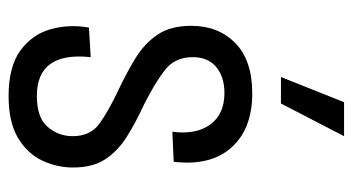

<svg xmlns="http://www.w3.org/2000/svg" viewBox="-202 -586 800 435"><g transform="rotate(90 197.5 -368.0)"><path d="M197 12Q130 12 93.5 -15Q57 -42 45.5 -84Q34 -126 42 -170L109 -174Q96 -52 197 -52Q246 -52 267 -76.5Q288 -101 288 -133Q288 -173 260 -193.5Q232 -214 181 -238Q143 -256 110.5 -276Q78 -296 58 -325.5Q38 -355 38 -402Q38 -463 77 -501.5Q116 -540 191 -540Q272 -540 314 -492.5Q356 -445 346 -362L278 -359Q285 -413 261.5 -445Q238 -477 190 -477Q154 -477 131.5 -458.5Q109 -440 109 -405Q109 -364 139.5 -341Q170 -318 216 -295Q257 -276 289 -256Q321 -236 340 -207.5Q359 -179 359 -134Q359 -97 343 -63.5Q327 -30 291.5 -9Q256 12 197 12ZM214 -605H154L211 -748H288Z"/></g></svg>

Font: Bricolage Grotesque 10pt Condensed Light
Style: Regular
Weight: 300
Width: 3
Designer: Mathieu Triay
Foundry: Atelier Triay
Version: Version 1.000; ttfautohint (v1.8.4.7-5d5b);gftools[0.9.32]